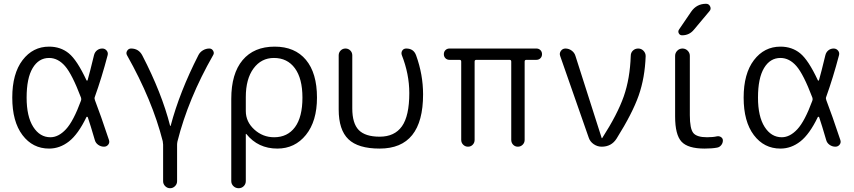

<svg xmlns="http://www.w3.org/2000/svg" viewBox="-20 -777 4522 1017"><path d="M240 -470Q185 -470 153 -416.5Q121 -363 121 -260Q121 -160 156 -105Q191 -50 247 -50Q290 -50 329.5 -92.5Q369 -135 409 -244Q412 -252 409 -260Q362 -384 324.5 -427Q287 -470 240 -470ZM240 10Q153 10 99 -61.5Q45 -133 45 -260Q45 -387 99.5 -458.5Q154 -530 240 -530Q301 -530 344.5 -494.5Q388 -459 438 -352Q439 -350 441 -350Q443 -350 444 -352Q455 -390 478 -485Q482 -501 494 -510.5Q506 -520 522 -520Q536 -520 545 -509Q554 -498 550 -484Q519 -366 482 -263Q479 -256 483 -246Q512 -171 557 -36Q562 -22 553.5 -11Q545 0 531 0Q514 0 500 -10Q486 -20 482 -36Q459 -115 445 -156Q444 -158 441.5 -158.5Q439 -159 438 -157Q394 -66 345.5 -28Q297 10 240 10Z M842 -29Q787 -246 653 -484Q646 -496 653.5 -508Q661 -520 674 -520Q715 -520 734 -483Q837 -284 881 -111Q881 -110 882 -110Q884 -110 884 -111Q931 -289 1031 -485Q1039 -501 1055 -510.5Q1071 -520 1089 -520Q1102 -520 1109 -508Q1116 -496 1109 -485Q977 -254 920 -28Q918 -18 918 -11V183Q918 198 907 209Q896 220 881 220Q866 220 855 209Q844 198 844 183V-11Q844 -17 842 -29Z M1282 -263V-189Q1282 -132 1327 -91Q1372 -50 1432 -50Q1503 -50 1542.5 -103.5Q1582 -157 1582 -260Q1582 -361 1542 -415.5Q1502 -470 1431 -470Q1364 -470 1323 -414.5Q1282 -359 1282 -263ZM1205 182V-253Q1205 -387 1265 -458.5Q1325 -530 1435 -530Q1542 -530 1600.5 -460Q1659 -390 1659 -260Q1659 -135 1600.5 -62.5Q1542 10 1449 10Q1347 10 1285 -67Q1284 -68 1283 -68Q1282 -68 1282 -67V182Q1282 198 1271 209Q1260 220 1244 220Q1228 220 1216.5 209Q1205 198 1205 182Z M1991 10Q1877 10 1825.5 -39.5Q1774 -89 1774 -197V-484Q1774 -499 1784.5 -509.5Q1795 -520 1810 -520Q1825 -520 1835.5 -509.5Q1846 -499 1846 -484V-203Q1846 -123 1880.5 -88Q1915 -53 1991 -53Q2070 -53 2109 -108Q2148 -163 2148 -284Q2148 -385 2108 -486Q2104 -499 2111 -509.5Q2118 -520 2132 -520Q2171 -520 2184 -484Q2221 -382 2221 -277Q2221 10 1991 10Z M2361 -460Q2348 -460 2339.5 -468.5Q2331 -477 2331 -490Q2331 -503 2339.5 -511.5Q2348 -520 2361 -520H2821Q2834 -520 2842.5 -511.5Q2851 -503 2851 -490Q2851 -477 2842.5 -468.5Q2834 -460 2821 -460H2768Q2759 -460 2759 -451V-36Q2759 -21 2748.5 -10.5Q2738 0 2723 0Q2708 0 2698 -10.5Q2688 -21 2688 -36V-451Q2688 -460 2679 -460H2503Q2494 -460 2494 -451V-36Q2494 -21 2484 -10.5Q2474 0 2459 0Q2444 0 2433.5 -10.5Q2423 -21 2423 -36V-451Q2423 -460 2414 -460Z M3098 -49 2947 -481Q2942 -495 2951 -507.5Q2960 -520 2975 -520Q2993 -520 3008 -509Q3023 -498 3028 -481L3167 -46Q3167 -45 3169 -45Q3170 -45 3170 -46Q3251 -172 3284 -266.5Q3317 -361 3321 -481Q3321 -498 3332.5 -509Q3344 -520 3360.5 -520Q3377 -520 3388.5 -508Q3400 -496 3400 -480Q3396 -365 3363 -271Q3330 -177 3246 -43Q3219 0 3167 0Q3144 0 3124.5 -13.5Q3105 -27 3098 -49Z M3712 10Q3624 10 3590 -26.5Q3556 -63 3556 -160V-481Q3556 -497 3567.5 -508.5Q3579 -520 3595 -520Q3611 -520 3622.5 -508.5Q3634 -497 3634 -481V-167Q3634 -95 3652.5 -72.5Q3671 -50 3725 -50Q3757 -50 3778 -55Q3790 -57 3799.5 -50.5Q3809 -44 3809 -33Q3809 -19 3800 -8Q3791 3 3778 5Q3752 10 3712 10ZM3641 -715Q3670 -757 3720 -757Q3735 -757 3741.5 -743Q3748 -729 3738 -718L3655 -619Q3631 -590 3593 -590Q3581 -590 3575.5 -600.5Q3570 -611 3577 -621Z M4114 -470Q4059 -470 4027 -416.5Q3995 -363 3995 -260Q3995 -160 4030 -105Q4065 -50 4121 -50Q4164 -50 4203.5 -92.5Q4243 -135 4283 -244Q4286 -252 4283 -260Q4236 -384 4198.5 -427Q4161 -470 4114 -470ZM4114 10Q4027 10 3973 -61.5Q3919 -133 3919 -260Q3919 -387 3973.5 -458.5Q4028 -530 4114 -530Q4175 -530 4218.5 -494.5Q4262 -459 4312 -352Q4313 -350 4315 -350Q4317 -350 4318 -352Q4329 -390 4352 -485Q4356 -501 4368 -510.5Q4380 -520 4396 -520Q4410 -520 4419 -509Q4428 -498 4424 -484Q4393 -366 4356 -263Q4353 -256 4357 -246Q4386 -171 4431 -36Q4436 -22 4427.5 -11Q4419 0 4405 0Q4388 0 4374 -10Q4360 -20 4356 -36Q4333 -115 4319 -156Q4318 -158 4315.5 -158.5Q4313 -159 4312 -157Q4268 -66 4219.5 -28Q4171 10 4114 10Z"/></svg>

Font: Rounded Mplus 1c
Style: Regular
Weight: 400
Version: Version 1.059.20150529